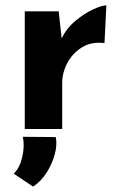

<svg xmlns="http://www.w3.org/2000/svg" viewBox="-20 -479 450 713"><path d="M198 -437 211 -317 208 -335Q227 -374 260 -401.5Q293 -429 325.5 -444Q358 -459 375 -459L368 -319Q319 -325 284 -303Q249 -281 230 -245Q211 -209 211 -171V0H72V-437ZM103 214 31 166Q53 145 62.5 104.5Q72 64 65 29L187 30Q193 58 183.5 93.5Q174 129 153.5 161.5Q133 194 103 214Z"/></svg>

Font: Reem Kufi Fun
Style: Bold
Weight: 700
Designer: Khaled Hosny
Version: Version 1.005